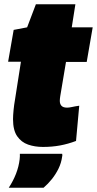

<svg xmlns="http://www.w3.org/2000/svg" viewBox="-20 -678 454 899"><path d="M351 -183 336 -18Q299 -4 261.5 3Q224 10 181 10Q143 10 111.5 -1Q80 -12 60.5 -40Q41 -68 41 -120Q41 -137 43.5 -162.5Q46 -188 50 -210L78 -389H18L44 -538L107 -550L148 -658H333L316 -550H414L386 -388H289L262 -227Q261 -221 260.5 -215.5Q260 -210 260 -206Q260 -191 268 -182.5Q276 -174 294 -174Q304 -174 317 -177Q330 -180 351 -183ZM73 42H271Q272 45 272 48.5Q272 52 271 55Q267 85 254 111.5Q241 138 223 160.5Q205 183 184 201H21Q42 169 55 135.5Q68 102 72 68Q73 61 73 54.5Q73 48 73 42Z"/></svg>

Font: Georama ExtraCondensed Thin Black
Style: Italic
Weight: 900
Italic angle: -9°
Version: Version 1.001